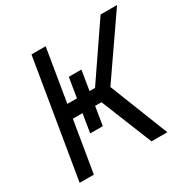

<svg xmlns="http://www.w3.org/2000/svg" viewBox="-163 -879 1020 1032"><g transform="rotate(-30 347.5 -363.5)"><path d="M163.4 -727.3H251.4L197.4 -400.6H257.1L277 -522.7H355.1L335.2 -400.6H369.3L592.3 -727.3H694.6L443.2 -363.6L586.6 0H488.6L360.8 -316.8H321.4L302.6 -201.7H224.4L243.3 -316.8H183.2L130.7 0H42.6Z"/></g></svg>

Font: Inter P
Style: Italic
Weight: 400
Italic angle: -9.40001°
Designer: Rasmus Andersson
Foundry: rsms
Version: Version 3.018;git-588b23468